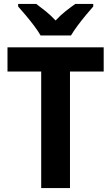

<svg xmlns="http://www.w3.org/2000/svg" viewBox="-20 -954 564 974"><path d="M335 0H189V-591H18V-714H506V-591H335ZM186 -774Q174 -795 153.5 -822.5Q133 -850 111 -876Q89 -902 72 -921V-934H164Q186 -918 212 -897Q238 -876 262 -850Q287 -877 313 -897.5Q339 -918 362 -934H453V-921Q437 -903 415 -876.5Q393 -850 373 -823Q353 -796 340 -774Z"/></svg>

Font: Noto Sans Armenian SemiCondensed
Style: Bold
Weight: 700
Width: 4
Designer: Monotype Design Team
Foundry: Monotype Imaging Inc.
Version: Version 2.008; ttfautohint (v1.8.4.7-5d5b)